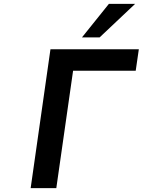

<svg xmlns="http://www.w3.org/2000/svg" viewBox="-20 -974 739 994"><path d="M271.5 0 358.4 -607.9H682.6L698.7 -718.8H241.2L138.7 0ZM495.6 -780.3 679.7 -954.1H543.9L404.3 -780.3Z"/></svg>

Font: Winston SemiBold
Style: Italic
Weight: 600
Italic angle: -8.13011°
Designer: Vernon Adams, Kim Jin-seong, David Berlow, Cristiano Sobral
Foundry: The Winston Project Authors
Version: Version 3.004